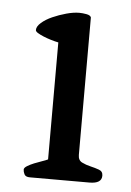

<svg xmlns="http://www.w3.org/2000/svg" viewBox="-41 -500 363 533"><g transform="rotate(5 140.0 -233.5)"><path d="M43 -20Q43 -25 51 -30Q59 -35 70 -39.5Q81 -44 91.5 -47.5Q102 -51 108 -54V-380Q98 -382 86.5 -385.5Q75 -389 65.5 -393Q56 -397 49.5 -401Q43 -405 43 -409Q43 -419 55 -429.5Q67 -440 85 -448Q103 -456 123 -461.5Q143 -467 159 -467Q168 -467 179 -465Q190 -463 192 -457V-74Q192 -59 203 -53.5Q214 -48 227 -45Q240 -42 251 -38Q262 -34 262 -22Q262 0 228 0H62Q50 0 46.5 -7Q43 -14 43 -20Z"/></g></svg>

Font: Asar
Style: Regular
Weight: 400
Designer: Eben Sorkin
Foundry: Eben Sorkin, Pria Ravichandran
Version: Version 1.003; ttfautohint (v1.3) -l 8 -r 50 -G 0 -x 0 -H 45